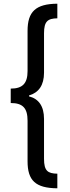

<svg xmlns="http://www.w3.org/2000/svg" viewBox="-20 -852 380 1038"><path d="M38 -373V-295C103 -295 129 -268 129 -199V20C129 124 172 165 290 166V87C238 86 218 72 218 6V-209C218 -278 189 -318 137 -331V-336C189 -351 218 -391 218 -459V-672C218 -737 238 -752 290 -753V-832C173 -831 129 -789 129 -685V-468C129 -401 102 -373 38 -373Z"/></svg>

Font: Noto Sans Gurmukhi UI ExtraCondensed Medium
Style: Regular
Weight: 500
Width: 2
Designer: Jelle Bosma - Monotype Design Team
Foundry: Monotype Imaging Inc.
Version: Version 2.004